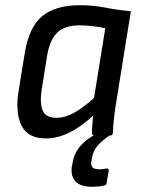

<svg xmlns="http://www.w3.org/2000/svg" viewBox="-20 -519 542 735"><path d="M156 11Q87 11 62.5 -38Q38 -87 51 -169L75 -317Q91 -415 141.5 -457Q192 -499 286 -499Q338 -499 382.5 -490Q427 -481 481 -476L424 -122Q419 -91 416 -63.5Q413 -36 412 -10Q412 0 401 0H342Q332 0 332 -10Q332 -25 333.5 -42Q335 -59 336 -76Q291 -34 245.5 -11.5Q200 11 156 11ZM197 -68Q228 -68 261.5 -86Q295 -104 340 -144L383 -411Q359 -416 333 -419Q307 -422 285 -422Q229 -422 200.5 -395.5Q172 -369 161 -310L139 -172Q132 -123 143.5 -95.5Q155 -68 197 -68ZM334 196Q288 196 269 175.5Q250 155 255 118L258 103Q265 61 297.5 29.5Q330 -2 389 -22L408 -6Q371 18 353.5 38.5Q336 59 332 87L330 97Q327 115 334.5 122Q342 129 361 129Q369 129 375 128Q381 127 387 126Q392 125 394.5 128Q397 131 396 136L388 182Q387 190 379 191Q368 194 357 195Q346 196 334 196Z"/></svg>

Font: Sofia Sans Semi Condensed Medium
Style: Italic
Weight: 500
Italic angle: -9°
Version: Version 4.100